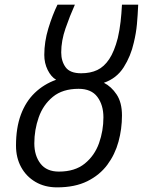

<svg xmlns="http://www.w3.org/2000/svg" viewBox="-20 -796 616 828"><path d="M226 12Q173 12 133 -11.5Q93 -35 71 -75.5Q49 -116 49 -168Q49 -245 70 -301.5Q91 -358 130 -395.5Q169 -433 222 -452Q200 -465 185.5 -494.5Q171 -524 171 -559Q171 -616 188.5 -673.5Q206 -731 228 -776H303Q281 -727 262.5 -673.5Q244 -620 244 -570Q244 -532 263 -506Q282 -480 330 -480Q370 -480 399.5 -494Q429 -508 451 -541Q473 -574 488 -632Q496 -667 500 -702Q504 -737 506 -776H576Q574 -730 570.5 -691.5Q567 -653 557 -612Q544 -554 513.5 -506Q483 -458 428 -439Q460 -423 483 -388.5Q506 -354 506 -298Q506 -240 491 -185Q476 -130 443 -85.5Q410 -41 356.5 -14.5Q303 12 226 12ZM234 -56Q303 -56 345.5 -90.5Q388 -125 407 -178.5Q426 -232 426 -290Q426 -343 400 -378Q374 -413 319 -413Q250 -413 208 -378.5Q166 -344 147 -290Q128 -236 128 -178Q128 -125 154.5 -90.5Q181 -56 234 -56Z"/></svg>

Font: Ubuntu Sans Mono
Style: Italic
Weight: 400
Italic angle: -13.5°
Monospace: yes
Designer: Dalton Maag Ltd
Foundry: Dalton Maag Ltd
Version: Version 1.006